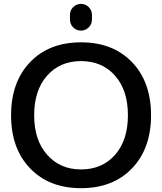

<svg xmlns="http://www.w3.org/2000/svg" viewBox="-20 -982 834 990"><path d="M222.7 -184.6Q289.1 -108.4 397.9 -108.4Q506.8 -108.4 573.2 -183.6Q639.6 -258.8 639.6 -387.7Q639.6 -516.6 573.2 -591.8Q506.8 -667 397.9 -667Q289.1 -667 222.7 -591.8Q156.2 -516.6 156.2 -387.7Q156.2 -258.8 222.7 -184.6ZM135.7 -662.1Q233.4 -763.7 397.9 -763.7Q562.5 -763.7 660.6 -661.6Q758.8 -559.6 758.8 -387.7Q758.8 -215.8 660.6 -113.8Q562.5 -11.7 397.9 -11.7Q233.4 -11.7 135.3 -113.8Q37.1 -215.8 37.1 -387.7Q37.1 -559.6 135.7 -662.1ZM340.8 -880.9V-905.3Q340.8 -928.7 357.4 -945.3Q374 -961.9 397.5 -961.9Q420.9 -961.9 437.5 -945.3Q454.1 -928.7 454.1 -905.3V-880.9Q454.1 -857.4 437.5 -840.8Q420.9 -824.2 397.5 -824.2Q374 -824.2 357.4 -840.8Q340.8 -857.4 340.8 -880.9Z"/></svg>

Font: Gen Jyuu Gothic P Medium
Style: Regular
Weight: 500
Designer: [Source Han Sans]
Ryoko NISHIZUKA  (kana & ideographs); Paul D. Hunt (Latin, Greek & Cyrillic); Wenlong ZHANG  (bopomofo
Version: Version 1.002.20150607